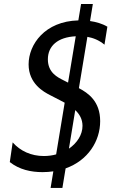

<svg xmlns="http://www.w3.org/2000/svg" viewBox="-20 -838 586 949"><path d="M496.4 -617.2 510.7 -706C484.7 -721.6 454.2 -729.8 425.1 -734L438.9 -818.2H380.7L367.2 -737.2C201.7 -733 121.4 -618.3 121.4 -519.9C121.4 -424 196.7 -383.5 227.3 -367.9L275.6 -343C283.4 -339.1 291.5 -334.9 299.7 -330.3L257.5 -74.9C238.6 -69.6 218 -66.8 196.7 -66.8C134.2 -66.8 80.3 -91.6 42.6 -134.2L28.4 -36.9C76 0.7 133.5 12.8 190.3 12.8C208.8 12.8 226.6 11.4 243.6 8.9L230.1 90.9H288.4L304.3 -5.7C414.4 -44.7 475.1 -139.9 475.1 -239.3C475.1 -337.7 415.5 -378.2 370 -402.3L411.9 -655.9C440 -650.9 469.1 -639.9 496.4 -617.2ZM292.6 -441.8C264.9 -456 216.6 -478.7 216.6 -544.7C216.6 -610.8 265.3 -654.5 354.4 -658.7L316.4 -429.7ZM387.8 -215.9C387.8 -172.9 361.9 -131.7 320.7 -103.3L351.9 -293.7C372.9 -274.1 387.8 -248.9 387.8 -215.9Z"/></svg>

Font: TID UI
Style: Italic
Weight: 400
Italic angle: -9.39999°
Designer: The TID Project Authors
Foundry: Bakken & Bæck
Version: Version 1.001;hotconv 1.0.109;makeotfexe 2.5.65596